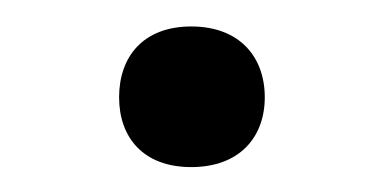

<svg xmlns="http://www.w3.org/2000/svg" viewBox="-20 -431 301 148"><path d="M71.8 -356C71.8 -325.2 90.3 -302.2 127.4 -302.2C164.6 -302.2 184.1 -325.2 184.1 -356C184.1 -387.2 164.6 -410.6 127.4 -410.6C90.3 -410.6 71.8 -387.2 71.8 -356Z"/></svg>

Font: Roboto
Style: Regular
Weight: 400
Designer: Google
Version: Version 2.137; 2017